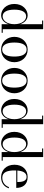

<svg xmlns="http://www.w3.org/2000/svg" viewBox="1314 -2104 800 3468"><g transform="rotate(90 1714.0 -370.0)"><path d="M572.5 -19.5H507.5V-750H351.5V-730.5H417V-332.5C391.5 -414 335 -469.5 257.5 -469.5C152.5 -469.5 51.5 -379.5 51.5 -229.5C51.5 -79.5 152.5 9.5 257.5 9.5C335 9.5 391.5 -45.5 417 -126.5V0H572.5ZM417 -229.5C417 -94.5 349.5 -17.5 275 -17.5C197 -17.5 154.5 -95.5 154.5 -229.5C154.5 -363.5 197 -442.5 275 -442.5C349.5 -442.5 417 -364.5 417 -229.5Z M645.5 -230C645.5 -100 734 10 875 10C1016 10 1103.5 -100 1103.5 -230C1103.5 -360 1016 -469.5 875 -469.5C734 -469.5 645.5 -360 645.5 -230ZM748.5 -230C748.5 -324 767 -450.5 875 -450.5C982.5 -450.5 1001.5 -324 1001.5 -230C1001.5 -136 982.5 -9.5 875 -9.5C767 -9.5 748.5 -136 748.5 -230Z M1206.5 -230C1206.5 -100 1295 10 1436 10C1577 10 1664.5 -100 1664.5 -230C1664.5 -360 1577 -469.5 1436 -469.5C1295 -469.5 1206.5 -360 1206.5 -230ZM1309.5 -230C1309.5 -324 1328 -450.5 1436 -450.5C1543.5 -450.5 1562.5 -324 1562.5 -230C1562.5 -136 1543.5 -9.5 1436 -9.5C1328 -9.5 1309.5 -136 1309.5 -230Z M2288.5 -19.5H2223.5V-750H2067.5V-730.5H2133V-332.5C2107.5 -414 2051 -469.5 1973.5 -469.5C1868.5 -469.5 1767.5 -379.5 1767.5 -229.5C1767.5 -79.5 1868.5 9.5 1973.5 9.5C2051 9.5 2107.5 -45.5 2133 -126.5V0H2288.5ZM2133 -229.5C2133 -94.5 2065.5 -17.5 1991 -17.5C1913 -17.5 1870.5 -95.5 1870.5 -229.5C1870.5 -363.5 1913 -442.5 1991 -442.5C2065.5 -442.5 2133 -364.5 2133 -229.5Z M2882.5 -19.5H2817.5V-750H2661.5V-730.5H2727V-332.5C2701.5 -414 2645 -469.5 2567.5 -469.5C2462.5 -469.5 2361.5 -379.5 2361.5 -229.5C2361.5 -79.5 2462.5 9.5 2567.5 9.5C2645 9.5 2701.5 -45.5 2727 -126.5V0H2882.5ZM2727 -229.5C2727 -94.5 2659.5 -17.5 2585 -17.5C2507 -17.5 2464.5 -95.5 2464.5 -229.5C2464.5 -363.5 2507 -442.5 2585 -442.5C2659.5 -442.5 2727 -364.5 2727 -229.5Z M3381.5 -130.5H3359C3334 -61.5 3277.5 -11.5 3188 -11.5C3084 -11.5 3058.5 -115.5 3058.5 -230C3058.5 -241.5 3058.5 -252.5 3059 -263.5H3374C3374 -372.5 3321.5 -469.5 3176.5 -469.5C3048 -469.5 2955.5 -380 2955.5 -230C2955.5 -80 3055 10 3182.5 10C3291 10 3355.5 -50 3381.5 -130.5ZM3176.5 -450.5C3260.5 -450.5 3268 -349.5 3268 -283H3060C3067.5 -375 3096 -450.5 3176.5 -450.5Z"/></g></svg>

Font: Bodoni* 11
Style: Regular
Weight: 400
Version: Version 2.3